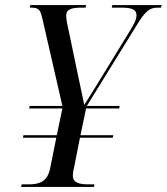

<svg xmlns="http://www.w3.org/2000/svg" viewBox="-20 -734 655 754"><path d="M63 0H349L351 -10H329C291 -10 266 -16 266 -45C266 -53 268 -66 271 -77L294 -193H423L425 -203H296L318 -308H448L450 -318H321L515 -632C551 -691 567 -704 600 -704H612L615 -714H421L419 -704H457C501 -704 516 -695 516 -674C516 -656 505 -637 489 -611L375 -425C357 -395 331 -354 311 -322C302 -365 290 -421 280 -468L251 -608C244 -636 240 -659 240 -674C240 -697 261 -704 298 -704H316L318 -714H99L97 -704H102C136 -704 139 -693 148 -654L225 -318H97L94 -308H225L203 -203H72L70 -193H201L177 -73C166 -19 133 -10 92 -10H65Z"/></svg>

Font: Noto Serif Display SemiCondensed
Style: Italic
Weight: 400
Width: 4
Italic angle: -12°
Designer: Monotype Design Team
Foundry: Monotype Imaging Inc.
Version: Version 2.009